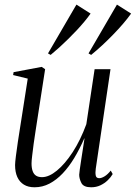

<svg xmlns="http://www.w3.org/2000/svg" viewBox="-20 -803 590 834"><path d="M130 10.5Q102.5 10.5 83.8 -1Q65 -12.5 55.2 -34Q45.5 -55.5 45.5 -86Q45.5 -96.5 49 -124.8Q52.5 -153 57.5 -186.2Q62.5 -219.5 66.8 -246Q71 -272.5 72 -279L100.5 -461.5L37 -477L39 -489.5L161 -512.5L176 -502.5L140 -270Q138 -256 134 -231Q130 -206 126.2 -178.2Q122.5 -150.5 119.8 -127.2Q117 -104 117 -93.5Q117 -73.5 121.8 -60Q126.5 -46.5 136.5 -40Q146.5 -33.5 162.5 -33.5Q192.5 -33.5 227.2 -62Q262 -90.5 295.8 -142.2Q329.5 -194 355 -263.5L391 -502.5H460L396 -70.5Q393.5 -53 395.8 -41Q398 -29 411 -29Q421 -29 434.2 -37Q447.5 -45 461 -62L469.5 -47Q461.5 -33 447.8 -19.8Q434 -6.5 416 2Q398 10.5 376 10.5Q343 10.5 333.5 -8.2Q324 -27 324 -44Q324 -48 326.5 -66.5Q329 -85 333 -110.5Q337 -136 340.8 -160.8Q344.5 -185.5 347 -201.5H346Q326 -156 302.8 -117.2Q279.5 -78.5 252.5 -50Q225.5 -21.5 195 -5.5Q164.5 10.5 130 10.5ZM200 -564.5 188.5 -571 312 -783 373.5 -744Q361.5 -727 346.5 -709Q331.5 -691 314 -672.2Q296.5 -653.5 277.5 -634.8Q258.5 -616 239 -598.2Q219.5 -580.5 200 -564.5ZM376 -564.5 364.5 -571 488 -783 549.5 -744Q534.5 -723 514.8 -700Q495 -677 472.2 -653.5Q449.5 -630 425 -607.2Q400.5 -584.5 376 -564.5Z"/></svg>

Font: Merriweather 144pt Light
Style: Italic
Weight: 300
Italic angle: -7.8°
Version: Version 2.101